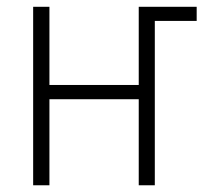

<svg xmlns="http://www.w3.org/2000/svg" viewBox="-20 -551 619 571"><path d="M78.6 0V-530.8H127V-298.3H392.6V-530.8H564.9V-488.8H440.4V0H392.6V-255.9H127V0Z"/></svg>

Font: Open Sans SemiCondensed Light
Style: Regular
Weight: 300
Width: 4
Designer: Monotype Design Team
Foundry: Monotype Imaging Inc.
Version: Version 3.000